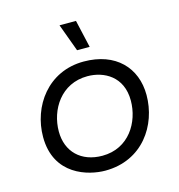

<svg xmlns="http://www.w3.org/2000/svg" viewBox="-107 -815 852 913"><g transform="rotate(-15 318.5 -358.0)"><path d="M300 4C484 4 582 -145 582 -293C582 -428 491 -524 334 -524C157 -524 55 -377 55 -227C55 -38 218 4 300 4ZM305 -68C201 -68 134 -133 134 -233C134 -340 203 -452 333 -452C414 -452 503 -406 503 -287C503 -181 436 -68 305 -68ZM318 -584H380L349 -720H268Z"/></g></svg>

Font: Fixel Display 20240404
Style: Italic
Weight: 400
Italic angle: -10°
Designer: AlfaBravo + MacPaw
Foundry: Kyrylo Tkachov, Marchela Mozhyna, Serhii Makarenko, Maria Weinstein, Zakhar Kryvoshyya
Version: Version 1.211;Glyphs 3.2 (3225)